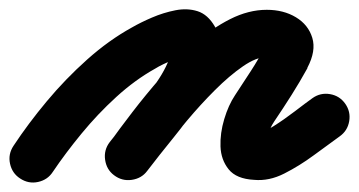

<svg xmlns="http://www.w3.org/2000/svg" viewBox="-71 -328 768 411"><path d="M42 40Q31 57 10.5 61.5Q-10 66 -28 54Q-45 43 -49.5 22.5Q-54 2 -42 -16Q-11 -63 29 -111Q69 -159 115.5 -200.5Q162 -242 211 -269Q230 -280 254.5 -290.5Q279 -301 304.5 -306Q330 -311 352 -304Q374 -297 389 -271Q400 -253 399.5 -231.5Q399 -210 394 -191Q382 -149 356.5 -110Q331 -71 300.5 -33.5Q270 4 244 38Q244 38 244 38Q244 38 244 38Q232 54 211 57Q190 60 173 47Q157 35 154 14Q151 -7 164 -24Q185 -51 212.5 -84Q240 -117 264 -151.5Q288 -186 296 -217Q300 -229 300.5 -227.5Q301 -226 305 -218.5Q309 -211 323 -207Q325 -206 320 -206Q315 -206 313 -205Q306 -203 297 -199Q288 -195 278.5 -190.5Q269 -186 261 -181Q218 -157 178 -120.5Q138 -84 103.5 -42Q69 0 42 40Q42 40 42 40Q42 40 42 40ZM244 37Q232 54 211 57Q190 60 174 47Q157 35 154 14Q151 -7 164 -23Q184 -51 212 -87.5Q240 -124 273.5 -162.5Q307 -201 344.5 -234Q382 -267 421.5 -287Q461 -307 500 -307Q536 -307 562.5 -291Q589 -275 597.5 -247Q606 -219 587 -183Q587 -183 587 -183Q587 -182 587 -182Q571 -153 553 -124.5Q535 -96 516 -68Q506 -53 502 -37Q502 -34 502 -29Q502 -24 500 -28Q496 -37 487 -41Q484 -42 482 -43Q481 -43 479 -43Q491 -43 514 -57.5Q537 -72 560.5 -90Q584 -108 598 -118Q615 -130 635.5 -126.5Q656 -123 668 -106Q680 -89 676.5 -68.5Q673 -48 656 -36Q631 -18 600.5 4.5Q570 27 537.5 43.5Q505 60 473 57Q435 55 418.5 34.5Q402 14 401 -14.5Q400 -43 409 -73Q418 -103 432 -124Q449 -150 466 -176Q483 -202 497 -230Q497 -230 497 -229Q497 -229 497 -229Q500 -234 499 -230Q498 -226 499 -222Q502 -212 507 -209Q512 -206 512 -206Q512 -206 500 -206Q478 -206 449 -186Q420 -166 389 -135Q358 -104 329.5 -70Q301 -36 278.5 -7Q256 22 244 37Q244 37 244 37Q244 37 244 37Z"/></svg>

Font: FRB American Cursive Ultra
Style: Bold Italic
Weight: 1000
Italic angle: -25°
Version: Version 2.0;Modular Font Editor K font №1